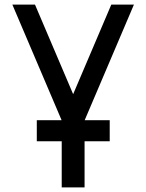

<svg xmlns="http://www.w3.org/2000/svg" viewBox="-20 -638 640 840"><path d="M141 -20V-112H460V-20ZM250 182V-111L34 -618H133L300 -226L467 -618H566L350 -111V182Z"/></svg>

Font: Victor Mono
Style: Bold
Weight: 700
Monospace: yes
Designer: Rune Bjørnerås
Version: Version 1.561;gftools[0.9.30]